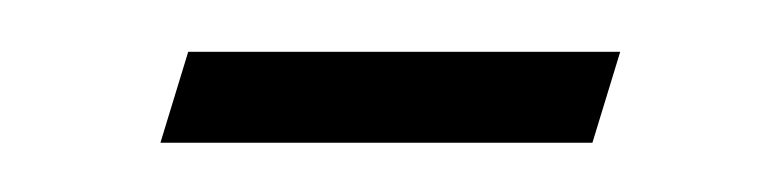

<svg xmlns="http://www.w3.org/2000/svg" viewBox="-20 -286 308 76"><path d="M54.5 -265.5H225.5L214.5 -229.5H43.5Z"/></svg>

Font: Newsreader 60pt ExtraLight
Style: Italic
Weight: 250
Italic angle: -17°
Designer: Hugues Gentile
Foundry: Production Type
Version: Version 1.003